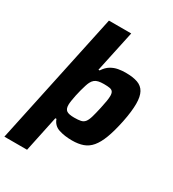

<svg xmlns="http://www.w3.org/2000/svg" viewBox="-246 -863 1064 1179"><g transform="rotate(30 286.0 -274.0)"><path d="M-26.3 195.2 173.4 -743H331.3L268.5 -449.4H276.8Q296.8 -479.9 321 -494.2Q345.2 -508.4 371.3 -513Q397.4 -517.6 422.2 -517.6Q475.4 -517.6 508.5 -505.7Q541.6 -493.9 557.7 -464.6Q573.9 -435.3 573.9 -383.4Q573.9 -358.1 570.1 -325Q566.3 -291.9 557.9 -250.7Q541.9 -173.9 522.9 -123.7Q503.9 -73.6 479.5 -44.6Q455.2 -15.6 422.1 -3.8Q388.9 8 344.7 8Q291.5 8 251.1 -5.1Q210.6 -18.1 196 -59.3H188.2L134.5 195.2ZM285.7 -120.2Q314.7 -120.2 332.2 -123.9Q349.7 -127.6 360.6 -140.8Q371.5 -154.1 379.6 -181.2Q387.7 -208.2 397.9 -255Q405.1 -287.4 408.6 -309.5Q412.1 -331.6 412.1 -346.2Q412.1 -365.8 405.2 -375.4Q398.3 -385 382.9 -387.7Q367.4 -390.4 341.4 -390.4Q319.2 -390.4 303.6 -386.8Q287.9 -383.3 277.3 -374.5Q266.6 -365.8 259.2 -351.2Q254 -341.4 248.3 -323.7Q242.6 -306 236.9 -284.5Q231.3 -263.1 226.7 -241.5Q222.2 -220 219.4 -201.3Q216.6 -182.7 216.6 -171.1Q216.6 -141.9 232 -131.1Q247.3 -120.2 285.7 -120.2Z"/></g></svg>

Font: Saira Thin
Style: Italic
Weight: 100
Italic angle: -12°
Designer: Hector Gatti with collaboration of the Omnibus-Type team
Foundry: Omnibus-Type
Version: Version 1.101